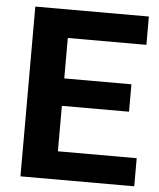

<svg xmlns="http://www.w3.org/2000/svg" viewBox="-52 -756 665 801"><g transform="rotate(5 281.0 -355.5)"><path d="M491.2 -308.1H210V-117.7H540V0H63.5V-710.9H539.1V-592.3H210V-422.9H491.2Z"/></g></svg>

Font: Roboto
Style: Bold
Weight: 700
Designer: Google
Version: Version 2.134; 2016; ttfautohint (v1.6)